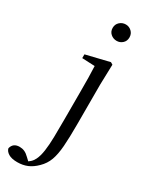

<svg xmlns="http://www.w3.org/2000/svg" viewBox="-340 -823 912 1149"><g transform="rotate(30 116.0 -248.5)"><path d="M8 271Q-32 271 -53.5 257.5Q-75 244 -79 225Q-69 184 -24 184Q-6 184 10 191Q26 198 43 215L76 246V252H48V243Q63 235 76 223.5Q89 212 98 194Q111 168 117 126.5Q123 85 124 28.5Q125 -28 125 -96V-288Q125 -338 124.5 -380Q124 -422 122 -459L34 -463V-489L195 -528L210 -519L206 -380V-104Q206 -13 201.5 47Q197 107 182.5 146.5Q168 186 137 216Q108 245 77 258Q46 271 8 271ZM160 -655Q136 -655 118.5 -670.5Q101 -686 101 -711Q101 -736 118.5 -752Q136 -768 160 -768Q183 -768 200 -752Q217 -736 217 -711Q217 -686 200 -670.5Q183 -655 160 -655Z"/></g></svg>

Font: Noto Serif TC
Style: Regular
Weight: 400
Designer: Ryoko NISHIZUKA  (kana & ideographs); Frank Grießhammer (Latin, Greek & Cyrillic); Wenlong ZHANG  (bopomofo); Sandoll Co
Foundry: Adobe
Version: Version 2.003-H1;hotconv 1.1.1;makeotfexe 2.6.0